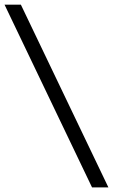

<svg xmlns="http://www.w3.org/2000/svg" viewBox="-78 -687 490 832"><path d="M320.8 125 -58.3 -666.7H12.5L391.7 125Z"/></svg>

Font: co2trust
Style: Regular
Weight: 400
Designer: Kristian Moeller
Foundry: Dicotype
Version: Version 1.000